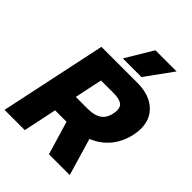

<svg xmlns="http://www.w3.org/2000/svg" viewBox="-259 -1054 1187 1187"><g transform="rotate(45 334.5 -460.0)"><path d="M394 -920H579L450 -742H287ZM143 -699H457Q557 -699 615.5 -649Q674 -599 674 -514Q674 -488 668 -459Q652 -381 606.5 -326Q561 -271 493 -244L565 0H383L318 -219H218L172 0H-5ZM356 -368Q409 -368 442 -388.5Q475 -409 486 -459Q490 -481 490 -488Q490 -523 466.5 -536.5Q443 -550 398 -550H288L250 -368Z"/></g></svg>

Font: Prompt
Style: Bold Italic
Weight: 700
Italic angle: -12°
Designer: Katatrad Team
Foundry: CadsonDemak
Version: Version 1.001